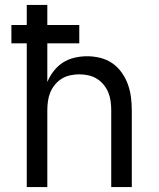

<svg xmlns="http://www.w3.org/2000/svg" viewBox="-20 -755 640 775"><path d="M88 0V-580H26V-654H88V-735H171V-654H300V-580H171V-424Q181 -448 197 -468.5Q213 -489 234 -502.5Q255 -516 280.5 -522Q306 -528 332 -528Q358 -528 384.5 -521.5Q411 -515 433 -500Q455 -485 471 -462.5Q487 -440 496 -415Q505 -390 508.5 -363.5Q512 -337 512 -310V0H429V-310Q429 -328 426.5 -346.5Q424 -365 417 -382Q410 -399 398 -413.5Q386 -428 370.5 -437.5Q355 -447 336.5 -451Q318 -455 300 -455Q282 -455 263.5 -451Q245 -447 229.5 -437.5Q214 -428 202 -413.5Q190 -399 183 -382Q176 -365 173.5 -346.5Q171 -328 171 -310V0Z"/></svg>

Font: Iosevka Fixed Extended
Style: Regular
Weight: 400
Width: 7
Monospace: yes
Designer: Belleve Invis
Foundry: Belleve Invis
Version: Version 24.1.1; ttfautohint (v1.8.4)